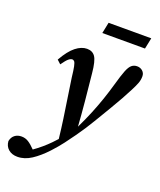

<svg xmlns="http://www.w3.org/2000/svg" viewBox="-233 -778 927 1112"><g transform="rotate(20 230.5 -222.0)"><path d="M-70 165Q-65 140 -48 127Q-31 114 -7 114Q17 114 36.5 126.5Q56 139 79 163Q130 127 172 84Q180 76 186.5 68.5Q193 61 200 54Q193 -9 185 -64.5Q177 -120 168 -178Q159 -236 149 -305Q144 -350 139.5 -371.5Q135 -393 129.5 -399.5Q124 -406 116 -406Q106 -406 93.5 -395.5Q81 -385 60 -355L37 -376Q72 -438 107 -465.5Q142 -493 176 -493Q210 -493 227 -468Q244 -443 251 -370Q260 -284 267.5 -204.5Q275 -125 280 -51Q308 -109 328 -158Q348 -207 364.5 -255Q381 -303 396 -356Q412 -413 424 -443.5Q436 -474 450 -485.5Q464 -497 483 -497Q503 -497 517 -484.5Q531 -472 531 -452Q531 -430 523.5 -410Q516 -390 500 -359Q484 -328 465 -293.5Q446 -259 419 -214Q391 -168 359.5 -114.5Q328 -61 286 -2Q264 29 239.5 61.5Q215 94 180 132Q137 178 95 205.5Q53 233 9 233Q-25 233 -46.5 214.5Q-68 196 -70 165ZM227 -609 241 -677H504L490 -609Z"/></g></svg>

Font: Source Serif Pro SemiBold
Style: Italic
Weight: 600
Italic angle: -12°
Designer: Frank Grießhammer
Foundry: Adobe Systems Incorporated
Version: Version 3.001;hotconv 1.0.111;makeotfexe 2.5.65597